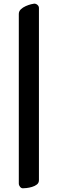

<svg xmlns="http://www.w3.org/2000/svg" viewBox="-20 -725 316 1034"><path d="M103.2 289Q94.2 289 87.8 280.8Q81.3 272.6 81.3 263.5V-649.8Q81.3 -664.3 92.2 -674.8Q103.2 -685.3 118.6 -692.1Q134.1 -698.9 147.3 -702.1Q160.6 -705.4 164.2 -705.4Q174.1 -705.4 181.9 -698.5Q189.7 -691.6 189.7 -681.7V245.3Q189.7 259.9 178.8 268.5Q167.9 277.1 152.4 281.6Q136.9 286.2 123.2 287.6Q109.4 289 103.2 289Z"/></svg>

Font: EB Garamond
Style: Italic
Weight: 400
Italic angle: -17.2°
Designer: Georg Duffner and Octavio Pardo
Foundry: Georg Duffner
Version: Version 1.001